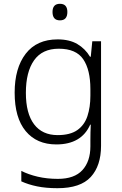

<svg xmlns="http://www.w3.org/2000/svg" viewBox="-20 -749 639 1009"><path d="M283 -542Q345 -542 386.5 -517.5Q428 -493 453 -451H457L465 -532H511V17Q511 122 457 181Q403 240 282 240Q222 240 175.5 230.5Q129 221 92 204V149Q129 168 178 179.5Q227 191 284 191Q371 191 413 145Q455 99 455 20V-11Q455 -32 455.5 -53.5Q456 -75 457 -94H454Q408 10 276 10Q173 10 115 -60Q57 -130 57 -262Q57 -391 115 -466.5Q173 -542 283 -542ZM289 -493Q202 -493 159 -432Q116 -371 116 -261Q116 -153 159 -96Q202 -39 283 -39Q349 -39 386.5 -65.5Q424 -92 439.5 -139Q455 -186 455 -246V-281Q455 -382 417.5 -437.5Q380 -493 289 -493ZM295 -729Q334 -729 334 -686Q334 -642 295 -642Q256 -642 256 -686Q256 -729 295 -729Z"/></svg>

Font: Noto Sans Sinhala Light
Style: Regular
Weight: 300
Designer: Jelle Bosma - Monotype Design Team
Foundry: Monotype Imaging Inc.
Version: Version 2.006; ttfautohint (v1.8.4.7-5d5b)